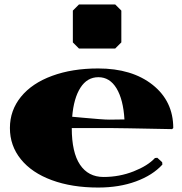

<svg xmlns="http://www.w3.org/2000/svg" viewBox="-20 -840 825 870"><path d="M310.1 -792 337.9 -819.8H502L529.8 -792V-647.9L502 -620.1H337.9L310.1 -647.9ZM543.9 -298.8Q538.6 -388.7 508.1 -439.5Q477.5 -490.2 425.8 -490.2Q375 -490.2 344.5 -442.6Q314 -395 307.1 -311Q313 -310.5 355 -306.6Q397 -302.7 428.7 -300.3Q460.4 -297.9 475.1 -297.9Q510.7 -297.9 543.9 -298.8ZM759.8 -254.9Q515.1 -259.8 475.1 -259.8H305.2Q305.2 -149.4 342.5 -93.8Q379.9 -38.1 449.2 -38.1Q521 -38.1 585.4 -63.5Q649.9 -88.9 682.1 -124L692.9 -125L714.8 -105L715.8 -94.2Q671.9 -45.9 596.2 -18.1Q520.5 9.8 424.8 9.8Q305.7 9.8 214.8 -23.7Q124 -57.1 74.5 -118.4Q24.9 -179.7 24.9 -259.8Q24.9 -339.8 75 -401.4Q125 -462.9 216.1 -496.3Q307.1 -529.8 424.8 -529.8Q578.1 -529.8 671.6 -455.6Q765.1 -381.3 765.1 -259.8Z"/></svg>

Font: Yokawerad
Style: Regular
Weight: 500
Designer: gluk
Foundry: gluk
Version: Version 0.79